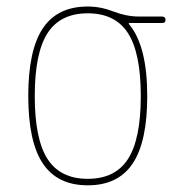

<svg xmlns="http://www.w3.org/2000/svg" viewBox="-20 -550 540 580"><path d="M366.7 -449.7Q328.1 -509.8 245.1 -509.8Q162.1 -509.8 123.5 -449.7Q85 -389.6 85 -259.8Q85 -129.9 123.5 -69.8Q162.1 -9.8 245.1 -9.8Q328.1 -9.8 366.7 -69.8Q405.3 -129.9 405.3 -259.8Q405.3 -389.6 366.7 -449.7ZM245.1 -530.3Q284.2 -530.3 323.2 -515.1Q362.3 -500 400.4 -500H469.7Q479.5 -500 480 -490.2Q480.5 -480.5 469.7 -480.5H370.1Q369.1 -480.5 369.1 -479Q369.1 -477.5 369.6 -477.5Q370.1 -477.5 370.1 -476.6Q424.8 -411.1 424.8 -259.8Q424.8 -122.1 380.9 -56.2Q336.9 9.8 245.1 9.8Q153.3 9.8 109.4 -56.2Q65.4 -122.1 65.4 -260.3Q65.4 -398.4 109.4 -464.4Q153.3 -530.3 245.1 -530.3Z"/></svg>

Font: Rounded Mgen+ 1mn thin
Style: Regular
Weight: 100
Designer: [Source Han Sans]
Ryoko NISHIZUKA  (kana & ideographs); Paul D. Hunt (Latin, Greek & Cyrillic); Wenlong ZHANG  (bopomofo
Version: Version 1.059.20150602